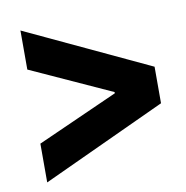

<svg xmlns="http://www.w3.org/2000/svg" viewBox="-62 -614 591 611"><g transform="rotate(-10 233.0 -308.5)"><path d="M42.7 -62.8V-188.1L303.8 -304.8V-308.7L42.7 -427.5V-553.7L443.1 -366.1V-248Z"/></g></svg>

Font: Reddit Sans Condensed
Style: Regular
Weight: 400
Designer: Stephen Hutchings
Foundry: Reddit
Version: Version 1.014